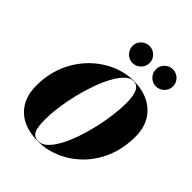

<svg xmlns="http://www.w3.org/2000/svg" viewBox="-273 -1167 1336 1336"><g transform="rotate(45 395.0 -499.5)"><path d="M558.6 -925.4Q558.6 -948.5 570 -967.4Q581.4 -986.3 600.4 -997.6Q619.5 -1009 642.6 -1009Q665.7 -1009 685 -997.6Q704.2 -986.3 715.6 -967.4Q727 -948.5 727 -925.4Q727 -902.3 715.6 -883.2Q704.2 -864.1 685 -852.6Q665.7 -841 642.6 -841Q619.5 -841 600.4 -852.6Q581.4 -864.1 570 -883.2Q558.6 -902.3 558.6 -925.4ZM328.6 -925.4Q328.6 -948.5 340 -967.4Q351.4 -986.3 370.4 -997.6Q389.5 -1009 412.6 -1009Q435.7 -1009 455 -997.6Q474.2 -986.3 485.6 -967.4Q497 -948.5 497 -925.4Q497 -902.3 485.6 -883.2Q474.2 -864.1 455 -852.6Q435.7 -841 412.6 -841Q389.5 -841 370.4 -852.6Q351.4 -864.1 340 -883.2Q328.6 -902.3 328.6 -925.4ZM335 10Q198 10 124 -61.5Q50 -133 50 -255Q50 -349 76.5 -427.8Q103 -506.5 148.8 -568Q194.5 -629.5 253 -672.5Q311.5 -715.5 376.2 -737.8Q441 -760 505 -760Q591.5 -760 655.5 -727.8Q719.5 -695.5 754.8 -636Q790 -576.5 790 -495Q790 -377.5 751 -284.2Q712 -191 646.2 -125.2Q580.5 -59.5 499.5 -24.8Q418.5 10 335 10ZM505 -757.5Q474 -757.5 444 -728Q414 -698.5 386.5 -648Q359 -597.5 336 -533.2Q313 -469 296 -399.2Q279 -329.5 269.5 -261.2Q260 -193 260 -135Q260 -51 277.2 -21.8Q294.5 7.5 335 7.5Q368.5 7.5 399.5 -22Q430.5 -51.5 458 -102.2Q485.5 -153 507.8 -217Q530 -281 546.2 -350.8Q562.5 -420.5 571.2 -488.8Q580 -557 580 -615Q580 -684 562.8 -720.8Q545.5 -757.5 505 -757.5Z"/></g></svg>

Font: Bodoni* 72pt Fatface
Style: Italic
Weight: 900
Italic angle: -13°
Version: Version 2.3